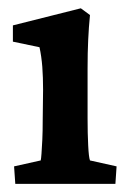

<svg xmlns="http://www.w3.org/2000/svg" viewBox="-20 -452 319 472"><path d="M17.6 0 14.6 -43 80.1 -57.6Q81.1 -61.5 82 -74.2Q83 -86.9 84 -107.9Q85 -128.9 85 -157.2L85.9 -231.4Q85.9 -261.7 84 -287.6Q82 -313.5 77.1 -335.9L11.7 -349.6V-389.6L178.7 -431.6L201.2 -415Q198.2 -384.8 196.8 -354Q195.3 -323.2 195.3 -283.2V-160.2Q195.3 -124 196.8 -94.7Q198.2 -65.4 201.2 -57.6L266.6 -43L263.7 0Z"/></svg>

Font: Crimson Pro SemiBold
Style: Regular
Weight: 600
Designer: Jacques Le Bailly
Foundry: Baron von Fonthausen
Version: Version 1.003